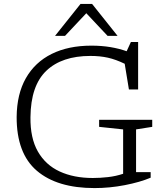

<svg xmlns="http://www.w3.org/2000/svg" viewBox="-20 -950 852 980"><path d="M674.5 -71.5H749V-43Q694.5 -20 617 -5Q539.5 10 462.5 10Q271.5 10 168 -78.5Q64.5 -167 65 -353Q66 -470 112.2 -551.2Q158.5 -632.5 243.8 -674.8Q329 -717 446 -717Q499 -717 543.8 -709.5Q588.5 -702 626.5 -688.5L648 -735.5H685V-493.5H638L616.5 -624.5Q571 -646.5 530.8 -655.5Q490.5 -664.5 441.5 -664.5Q296 -664.5 216.5 -588.8Q137 -513 135.5 -352Q134 -245.5 173.2 -176.8Q212.5 -108 284.5 -74.8Q356.5 -41.5 453.5 -41.5Q491 -41.5 531 -46Q571 -50.5 608.5 -63V-289.5L486 -302.5V-338.5H757V-302.5L674.5 -289.5ZM529 -767 420.5 -882.5 312 -767H261L391 -930H450L580 -767Z"/></svg>

Font: Newsreader Caption Light
Style: Regular
Weight: 300
Designer: Hugues Gentile
Foundry: Production Type
Version: Version 1.001